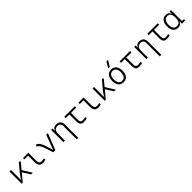

<svg xmlns="http://www.w3.org/2000/svg" viewBox="641 -3160 5749 5749"><g transform="rotate(-45 3515.5 -285.0)"><path d="M85 0H129.4L330.1 -241.2L480.5 0H553.7L372.1 -292L538.1 -491.7L488.8 -527.3L275.9 -272.5C216.8 -202.1 179.2 -145.5 157.7 -86.9H149.9V-517.6H85Z M981.9 9.8C1023.4 9.8 1057.6 3.9 1097.7 -10.7L1089.4 -70.8C1050.3 -58.1 1021.5 -52.2 994.6 -52.2C911.1 -52.2 880.4 -95.2 880.4 -190.4V-517.6H657.2V-459.5H814.9V-185.5C814.9 -50.8 866.2 9.8 981.9 9.8Z M1418.9 0H1509.3L1710.9 -517.6H1641.1L1468.3 -55.2H1462.9L1399.9 -268.6C1357.9 -409.7 1302.2 -496.6 1219.2 -527.3L1182.1 -474.6C1255.9 -446.3 1303.2 -364.3 1345.2 -231Z M2189 224.6H2253.9V-336.9C2253.9 -458 2187 -527.3 2070.8 -527.3C1982.9 -527.3 1933.1 -493.2 1918.5 -423.8H1911.6L1906.7 -517.6H1847.7V0H1912.6V-292.5C1912.6 -410.2 1964.4 -468.3 2065.4 -468.3C2143.1 -468.3 2189 -421.4 2189 -338.4Z M2713.4 9.8C2761.2 9.8 2800.3 4.4 2845.7 -9.3L2837.4 -69.8C2795.4 -57.1 2764.6 -51.3 2736.3 -51.3C2655.3 -51.3 2627.4 -86.4 2627.4 -168.5V-457.5H2848.6V-517.6H2405.3V-457.5H2562.5V-166.5C2562.5 -43 2607.4 9.8 2713.4 9.8Z M3325.7 9.8C3367.2 9.8 3401.4 3.9 3441.4 -10.7L3433.1 -70.8C3394 -58.1 3365.2 -52.2 3338.4 -52.2C3254.9 -52.2 3224.1 -95.2 3224.1 -190.4V-517.6H3001V-459.5H3158.7V-185.5C3158.7 -50.8 3210 9.8 3325.7 9.8Z M3600.6 0H3645L3845.7 -241.2L3996.1 0H4069.3L3887.7 -292L4053.7 -491.7L4004.4 -527.3L3791.5 -272.5C3732.4 -202.1 3694.8 -145.5 3673.3 -86.9H3665.5V-517.6H3600.6Z M4394.5 9.8C4532.7 9.8 4613.3 -87.9 4613.3 -258.8C4613.3 -429.7 4532.7 -527.3 4394.5 -527.3C4256.3 -527.3 4175.8 -429.7 4175.8 -258.8C4175.8 -87.9 4256.3 9.8 4394.5 9.8ZM4394.5 -51.3C4297.9 -51.3 4242.7 -126.5 4242.7 -258.8C4242.7 -391.1 4297.9 -466.3 4394.5 -466.3C4491.2 -466.3 4546.4 -391.1 4546.4 -258.8C4546.4 -126.5 4491.2 -51.3 4394.5 -51.3ZM4359.9 -609.4H4423.8L4536.1 -794.9H4465.8Z M5057.1 9.8C5105 9.8 5144 4.4 5189.5 -9.3L5181.2 -69.8C5139.2 -57.1 5108.4 -51.3 5080.1 -51.3C4999 -51.3 4971.2 -86.4 4971.2 -168.5V-457.5H5192.4V-517.6H4749V-457.5H4906.2V-166.5C4906.2 -43 4951.2 9.8 5057.1 9.8Z M5704.6 224.6H5769.5V-336.9C5769.5 -458 5702.6 -527.3 5586.4 -527.3C5498.5 -527.3 5448.7 -493.2 5434.1 -423.8H5427.2L5422.4 -517.6H5363.3V0H5428.2V-292.5C5428.2 -410.2 5480 -468.3 5581.1 -468.3C5658.7 -468.3 5704.6 -421.4 5704.6 -338.4Z M6229 9.8C6276.9 9.8 6315.9 4.4 6361.3 -9.3L6353 -69.8C6311 -57.1 6280.3 -51.3 6252 -51.3C6170.9 -51.3 6143.1 -86.4 6143.1 -168.5V-457.5H6364.3V-517.6H5920.9V-457.5H6078.1V-166.5C6078.1 -43 6123 9.8 6229 9.8Z M6701.7 9.8C6789.6 9.8 6845.7 -38.1 6856 -97.2H6863.3L6868.2 4.9L7006.3 0V-47.9L6922.9 -56.2V-517.6H6857.9V-420.4H6851.6C6838.9 -486.8 6790.5 -527.3 6704.1 -527.3C6569.8 -527.3 6493.7 -427.7 6493.7 -253.9C6493.7 -84 6569.3 9.8 6701.7 9.8ZM6857.9 -226.1C6857.9 -109.9 6807.6 -49.3 6711.4 -49.3C6610.8 -49.3 6559.1 -118.7 6559.1 -253.9C6559.1 -390.1 6614.3 -468.3 6712.4 -468.3C6807.6 -468.3 6857.9 -408.2 6857.9 -291.5Z"/></g></svg>

Font: Cascadia Mono NF Light
Style: Regular
Weight: 300
Monospace: yes
Designer: Aaron Bell
Foundry: Saja Typeworks
Version: Version 2404.023